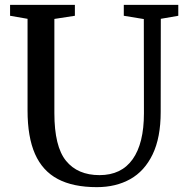

<svg xmlns="http://www.w3.org/2000/svg" viewBox="-20 -763 768 791"><path d="M93.5 -308V-685.5L21.5 -698V-743H288.5V-698L204 -685V-297Q204 -159.5 252 -100.5Q300 -41.5 390 -41.5Q480 -41.5 526.5 -107Q573 -172.5 573 -296.5L572.5 -684.5L490 -698V-743H714.5V-698L642.5 -685.5L642 -301.5Q642 -196 608.8 -127Q575.5 -58 516.5 -25Q457.5 8 379 8Q281 8 218 -25.5Q155 -59 124.2 -128.8Q93.5 -198.5 93.5 -308Z"/></svg>

Font: Merriweather 12pt
Style: Regular
Weight: 400
Designer: Eben Sorkin
Foundry: Eben Sorkin
Version: Version 2.100